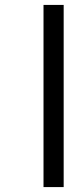

<svg xmlns="http://www.w3.org/2000/svg" viewBox="-20 -761 322 781"><path d="M239 0H157V-741H239Z"/></svg>

Font: Poppins
Style: Regular
Weight: 400
Designer: Ninad Kale (Devanagari), Jonny Pinhorn (Latin)
Foundry: Indian Type Foundry
Version: Version 3.002 2017